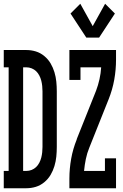

<svg xmlns="http://www.w3.org/2000/svg" viewBox="-33 -1001 653 1021"><path d="M-13 0V-92H13V-643H-13V-735H107Q133 -735 157.5 -727.5Q182 -720 202.5 -703Q223 -686 236 -664Q249 -642 256.5 -617Q264 -592 266.5 -566.5Q269 -541 269 -515V-220Q269 -194 266.5 -168.5Q264 -143 256.5 -118Q249 -93 236 -71Q223 -49 202.5 -32Q182 -15 157.5 -7.5Q133 0 107 0ZM90 -92H107Q122 -92 135.5 -97.5Q149 -103 159 -112.5Q169 -122 176 -135.5Q183 -149 186.5 -163Q190 -177 191.5 -191.5Q193 -206 193 -220V-515Q193 -529 191.5 -543.5Q190 -558 186.5 -572Q183 -586 176 -599.5Q169 -613 159 -622.5Q149 -632 135.5 -637.5Q122 -643 107 -643H90ZM426 -801 342 -929 394 -981 460 -862 526 -981 578 -929 494 -801ZM336 0V-51Q336 -104 345.5 -157Q355 -210 375 -259V-260Q375 -260 375 -260Q375 -260 375 -261L478 -519Q489 -548 496 -579.5Q503 -611 505 -643H395V-576H336V-735H584V-684Q584 -630 574.5 -577Q565 -524 545 -474L442 -216Q430 -187 423.5 -155.5Q417 -124 414 -92H525V-159H584V0Z"/></svg>

Font: Iosevka Curly Slab SmBdEx
Style: Regular
Weight: 600
Width: 7
Monospace: yes
Designer: Belleve Invis
Foundry: Belleve Invis
Version: Version 11.1.0; ttfautohint (v1.8.3)